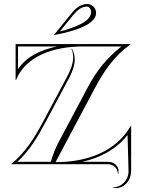

<svg xmlns="http://www.w3.org/2000/svg" viewBox="-20 -820 720 959"><path d="M265.8 -588C184.3 -571.1 115.1 -540.2 70 -475L70 -588ZM251 -645C360.9 -665.5 460 -700.5 460 -755C460 -779.8 439.8 -800 415 -800C383.1 -800 357.8 -779 335.7 -751.7L250 -646ZM279.1 -662.9 345 -744.1C364.5 -768.1 386.2 -787 414 -787C425.6 -787 435 -774.9 435 -760C435 -713.6 360.2 -684 279.1 -662.9ZM36 0H519C546.6 0 569 22 569 49H571C572 43 572 38 572 33C572 8.2 548.3 -12 519 -12H391.7C482.6 -32.3 561.9 -75.4 617.1 -145.8L622 35C622 79.7 586.7 116 543.2 116V118C548.9 118.9 554.2 119.4 559.3 119.4C601.2 119.4 634 82 635 36L635 -191H633C560.2 -64.1 417.1 -10 257.3 -10L454 -380C501.5 -469.4 552 -541 631 -598V-600H58V-420H60C107 -537.9 244 -588 395 -588H586.5C513.8 -530.4 463.1 -467.8 419.5 -385.8L273.1 -110.5C255.6 -77.6 244.8 -47.7 233.8 -12H67C129.4 -69.8 169.2 -137.6 210.6 -215.4L327.4 -434.9C343 -464.4 353.1 -494.9 353.1 -523.6C353.1 -542.6 348.6 -560.7 338.5 -577.3L336.5 -576.2C342.8 -562.6 345.5 -548.5 345.5 -534.2C345.5 -502.7 332.5 -469.8 315.2 -437.1L200 -221C153.7 -134.2 109 -60 36 -1Z"/></svg>

Font: SortefaxS01
Style: Medium
Weight: 500
Designer: gluk
Foundry: gluk
Version: Version 0.261